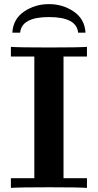

<svg xmlns="http://www.w3.org/2000/svg" viewBox="-20 -914 476 934"><path d="M40 -755Q44 -822 97.5 -858Q151 -894 218 -894Q285 -894 338.5 -858Q392 -822 396 -755H360Q353 -831 218 -831Q85 -831 78 -755ZM33 0V-47H147V-639H33V-686Q74 -683 218 -683Q362 -683 403 -686V-639H289V-47H403V0Q362 -3 218 -3Q74 -3 33 0Z"/></svg>

Font: CMU Serif
Style: Bold
Weight: 700
Version: Version 0.7.0